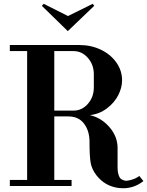

<svg xmlns="http://www.w3.org/2000/svg" viewBox="-20 -987 781 1019"><path d="M32.2 0V-32.2H124V-715.8H32.2V-748H401.9Q463.9 -748 515.9 -722.9Q567.9 -697.8 597.9 -654.8Q627.9 -611.8 627.9 -561Q627.9 -521.5 607.4 -481.4Q586.9 -441.4 546.9 -411.4Q506.8 -381.3 457 -376Q517.6 -362.3 560.8 -312.3Q604 -262.2 604 -202.1V-96.2Q604 -78.1 607.7 -64.7Q611.3 -51.3 616 -43.9Q620.6 -36.6 629.2 -33Q637.7 -29.3 643.1 -28.1Q648.4 -26.9 658.4 -28.6Q668.5 -30.3 671.4 -31Q674.3 -31.7 682.1 -34.2Q701.7 -39.6 719.2 -53.2L741.2 -25.9Q683.1 19.5 610.6 10.7Q538.1 2 492.2 -56.2Q467.3 -88.4 461.2 -122.6Q455.1 -156.7 455.1 -233.9Q455.1 -292.5 426 -330.8Q397 -369.1 342.8 -369.1H268.1V-32.2H359.9V0ZM202.1 -956.1 211.9 -966.8 340.8 -901.9 472.2 -966.8 480 -956.1 339.8 -821.8ZM268.1 -399.9H370.1Q415 -399.9 446.5 -436Q478 -472.2 478 -522.9V-592.8Q478 -643.6 446.5 -679.7Q415 -715.8 370.1 -715.8H268.1Z"/></svg>

Font: Fin Serif Display
Style: Italic
Weight: 400
Designer: J. Blake Harris
Version: Version 1.006;FEAKit 1.0